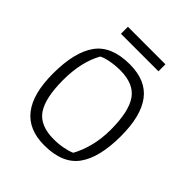

<svg xmlns="http://www.w3.org/2000/svg" viewBox="-210 -890 1031 1031"><g transform="rotate(45 305.0 -375.0)"><path d="M164 -759H449V-706H164ZM57 -297Q57 -460 116 -542Q175 -624 314 -624Q437 -624 495 -547Q553 -470 553 -317Q553 -155 494 -73Q435 9 296 9Q57 9 57 -297ZM435 -73Q460 -118 475 -176.5Q490 -235 490 -303Q490 -440 447 -502.5Q404 -565 300 -565Q264 -565 228.5 -558.5Q193 -552 172 -541Q120 -448 120 -311Q120 -174 162.5 -112Q205 -50 310 -50Q345 -50 379 -56.5Q413 -63 435 -73Z"/></g></svg>

Font: Athiti
Style: Regular
Weight: 400
Designer: CadsonDemak Team
Foundry: CadsonDemak
Version: Version 1.033